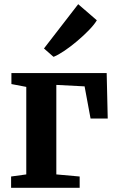

<svg xmlns="http://www.w3.org/2000/svg" viewBox="-20 -897 558 917"><path d="M33 0V-54L105.5 -64V-482L34.5 -495.5V-548H489.5L494.5 -331H412.5L384 -484.5L249 -491.5V-64L360.5 -54V0ZM235 -626 190 -665.5 353.5 -877 442.5 -800Q429.5 -778.5 404.2 -752.5Q379 -726.5 348.5 -700.8Q318 -675 288.5 -655Q259 -635 237 -626Z"/></svg>

Font: Merriweather 36pt
Style: Bold
Weight: 700
Designer: Eben Sorkin
Foundry: Eben Sorkin
Version: Version 2.100